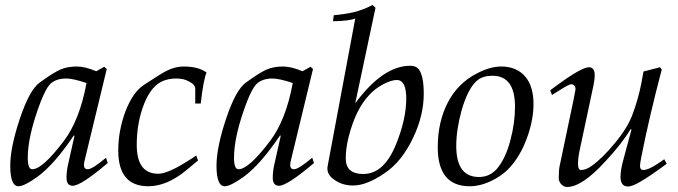

<svg xmlns="http://www.w3.org/2000/svg" viewBox="-20 -731 2714 768"><path d="M404 -100 411 -79Q304 12 271 12Q246 12 246 -20Q246 -45 252 -72L278 -188L275 -189Q197 -73 130 -24Q77 14 54 14Q21 14 21 -68Q21 -141 59 -255Q98 -372 139 -401Q194 -441 222 -453Q250 -465 287 -465Q320 -465 365 -446L397 -464L407 -455L318 -87Q310 -54 331 -54Q349 -54 404 -100ZM326 -399Q272 -417 245 -417Q202 -417 179 -393Q163 -375 143 -325Q91 -188 91 -100Q91 -54 109 -54Q150 -54 236 -168Q299 -252 326 -399Z M806 -441Q793 -408 783 -317H761V-375Q761 -393 736 -405Q716 -417 685 -417Q654 -417 629 -406Q578 -383 549 -295Q527 -229 527 -151Q527 -36 613 -36Q655 -36 750 -99L765 -109L772 -89L724 -49Q647 14 573 14Q453 14 453 -129Q453 -208 482 -286Q512 -364 558 -393Q631 -441 649 -449Q682 -465 714 -465Q774 -465 806 -441Z M1229 -100 1236 -79Q1129 12 1096 12Q1071 12 1071 -20Q1071 -45 1077 -72L1103 -188L1100 -189Q1022 -73 955 -24Q902 14 879 14Q846 14 846 -68Q846 -141 884 -255Q923 -372 964 -401Q1019 -441 1047 -453Q1075 -465 1112 -465Q1145 -465 1190 -446L1222 -464L1232 -455L1143 -87Q1135 -54 1156 -54Q1174 -54 1229 -100ZM1151 -399Q1097 -417 1070 -417Q1027 -417 1004 -393Q988 -375 968 -325Q916 -188 916 -100Q916 -54 934 -54Q975 -54 1061 -168Q1124 -252 1151 -399Z M1675 -356Q1675 -268 1632 -179Q1587 -84 1518 -38Q1447 11 1392 11Q1351 11 1320 -10Q1283 -34 1291 -69L1401 -657Q1376 -647 1312 -646L1315 -670Q1359 -674 1394 -682Q1432 -691 1470 -711L1482 -700L1401 -318Q1512 -468 1621 -468Q1644 -468 1655 -454Q1675 -428 1675 -356ZM1605 -337Q1605 -411 1567 -411Q1545 -411 1512 -393.5Q1479 -376 1456 -350Q1403 -294 1375 -185Q1363 -139 1363 -97Q1363 -35 1433 -35Q1517 -35 1565 -156Q1605 -255 1605 -337Z M2114 -315Q2114 -255 2091 -188Q2068 -121 2031 -75Q2001 -36 1952.5 -11Q1904 14 1859 14Q1731 14 1731 -142Q1731 -243 1771 -320.5Q1811 -398 1887 -437Q1940 -465 1985 -465Q2049 -465 2084 -421Q2114 -382 2114 -315ZM2040 -304Q2040 -428 1950 -428Q1913 -428 1891 -411Q1852 -380 1826 -288Q1805 -212 1805 -147Q1805 -23 1896 -23Q1938 -23 1967 -55Q2003 -97 2022 -172Q2040 -240 2040 -304Z M2637 -94 2647 -76Q2578 -25 2541 -4Q2509 15 2492 15Q2462 15 2462 -24Q2462 -52 2475 -98L2506 -213L2502 -214Q2469 -158 2401 -85Q2308 17 2248 17Q2236 17 2225.5 6.5Q2215 -4 2215 -19Q2215 -52 2219 -69L2274 -331Q2282 -371 2282 -373Q2282 -394 2264 -394Q2256 -394 2215 -368L2188 -351L2181 -370L2208 -390Q2306 -462 2336 -462Q2359 -462 2359 -429Q2359 -415 2354 -390L2298 -127Q2292 -98 2292 -75Q2292 -51 2304 -51Q2324 -51 2346 -67Q2389 -97 2439 -158Q2490 -219 2510 -273Q2533 -335 2545 -396L2554 -445L2620 -462L2627 -453Q2577 -263 2546 -107Q2540 -77 2540 -68Q2540 -51 2553 -51Q2574 -51 2612 -77Z"/></svg>

Font: GFS Didot
Style: Italic
Weight: 400
Italic angle: -12°
Designer: Takis Katsoulidis and George D. Matthiopoulos
Foundry: George Matthiopoulos and Takis Katsoulidis
Version: Version 1.0